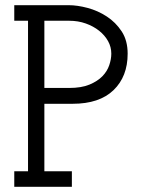

<svg xmlns="http://www.w3.org/2000/svg" viewBox="-20 -720 547 740"><path d="M257 0H35V-60H88V-640H35V-700H245Q278 -700 317.5 -689.5Q357 -679 391.5 -656.5Q426 -634 449 -599Q472 -564 472 -513Q472 -425 417.5 -372.5Q363 -320 260 -320H151V-60H257ZM151 -640V-381H246Q294 -381 325 -394Q356 -407 374.5 -426Q393 -445 401 -468.5Q409 -492 409 -513Q409 -539 396.5 -561.5Q384 -584 362 -601.5Q340 -619 310.5 -629.5Q281 -640 247 -640Z"/></svg>

Font: Josefin Slab SemiBold
Style: Regular
Weight: 600
Designer: Santiago Orozco
Foundry: Typemade
Version: Version 2.000